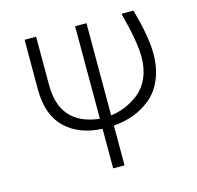

<svg xmlns="http://www.w3.org/2000/svg" viewBox="-106 -625 983 957"><g transform="rotate(-15 385.5 -146.5)"><path d="M101.6 -255.9V-512.7H161.1V-262.7Q161.1 -57.6 362.3 -35.2V-512.7H420.9V-37.1Q459 -42 495.1 -56.6Q531.2 -71.3 565.9 -98.1Q600.6 -125 621.6 -171.9Q642.6 -218.8 642.6 -279.3Q642.6 -358.4 601.6 -512.7H663.1Q704.1 -369.1 704.1 -279.3Q704.1 -206.1 679.7 -148.9Q655.3 -91.8 614.3 -58.1Q573.2 -24.4 524.4 -6.3Q475.6 11.7 420.9 15.6V220.7H362.3V16.6Q242.2 10.7 171.9 -57.1Q101.6 -125 101.6 -255.9Z"/></g></svg>

Font: Gothic A1 Light
Style: Regular
Weight: 300
Version: Version 2.50